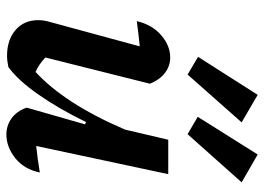

<svg xmlns="http://www.w3.org/2000/svg" viewBox="-130 -670 807 586"><g transform="rotate(90 273.0 -376.5)"><path d="M308 -55 359 -233 352 -236Q311 -152 267.5 -90Q224 -28 184 1Q165 5 150 5Q101 5 71 -21Q41 -47 41 -90Q41 -107 46 -124L121 -400Q80 -396 44 -391Q55 -438 87 -465.5Q119 -493 155 -493Q181 -493 202 -477Q223 -461 235 -431L155 -112Q176 -92 199 -82Q247 -126 291 -194Q335 -262 375 -355L406 -487H511L425 -84Q464 -88 506 -95Q496 -47 462 -20Q428 7 390 7Q363 7 341 -8.5Q319 -24 308 -55ZM269 -760 353 -711 207 -546 153 -578ZM451 -760 536 -711 389 -546 336 -577Z"/></g></svg>

Font: Piazzolla SemiBold
Style: Italic
Weight: 600
Italic angle: -11.3°
Designer: Juan Pablo del Peral
Foundry: Huerta Tipografica
Version: Version 1.330